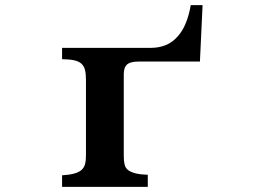

<svg xmlns="http://www.w3.org/2000/svg" viewBox="-20 -726 1040 746"><path d="M472.2 -474.1Q460.9 -462.9 460.9 -437V-120.1Q460.9 -100.6 464.1 -86.9Q467.3 -73.2 478 -64.9Q488.8 -57.1 506.6 -52.5Q524.4 -47.9 554.2 -46.9V0H221.2V-44.9Q275.9 -47.9 295.9 -64.9Q306.6 -74.2 310.3 -87.9Q314 -101.6 314 -121.1V-416Q314 -439 310.3 -453.9Q306.6 -468.8 296.9 -478Q286.6 -487.8 268.3 -491.7Q250 -495.6 221.2 -496.1V-540H564.9Q631.8 -540 669.9 -584Q689.5 -605.5 701.9 -636.2Q714.4 -667 721.2 -706.1H767.1L756.8 -486.8H518.1Q484.9 -486.8 472.2 -474.1Z"/></svg>

Font: BIZ UDPMincho
Style: Bold
Weight: 700
Designer: TypeBank Co., Ltd.
Foundry: Morisawa Inc.
Version: Version 1.06